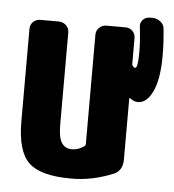

<svg xmlns="http://www.w3.org/2000/svg" viewBox="-46 -602 591 654"><g transform="rotate(5 250.0 -275.5)"><path d="M450.2 -559.6Q464.8 -559.6 477.1 -549.8Q489.3 -540 490.2 -525.4Q495.1 -477.5 495.1 -434.6Q495.1 -354.5 475.1 -312Q455.1 -269.5 424.8 -269.5Q411.1 -269.5 399.4 -279.3Q395.5 -281.2 394.5 -278.3V-70.3Q394.5 -32.2 364.3 -19.5Q291 10.7 219.7 9.8Q116.2 9.8 75.7 -28.8Q35.2 -67.4 35.2 -169.9V-485.4Q35.2 -500 44.9 -509.8Q54.7 -519.5 70.3 -519.5H131.8Q146.5 -519.5 157.2 -509.8Q168 -500 168 -485.4V-169.9Q168 -126 179.7 -107.9Q191.4 -89.8 214.8 -89.8Q236.3 -89.8 255.9 -103.5Q260.7 -106.4 260.7 -112.3V-485.4Q260.7 -500 271 -509.8Q281.2 -519.5 295.9 -519.5H360.4Q375 -519.5 384.8 -509.8Q394.5 -500 394.5 -485.4V-398.4Q394.5 -392.6 398.4 -388.7Q402.3 -384.8 405.3 -384.8Q415 -384.8 415 -440.4Q415 -476.6 409.2 -525.4Q407.2 -539.1 416.5 -549.3Q425.8 -559.6 440.4 -559.6Z"/></g></svg>

Font: Rounded-L Mgen+ 1mn bold
Style: Bold
Weight: 700
Designer: [Source Han Sans]
Ryoko NISHIZUKA  (kana & ideographs); Paul D. Hunt (Latin, Greek & Cyrillic); Wenlong ZHANG  (bopomofo
Version: Version 1.059.20150602